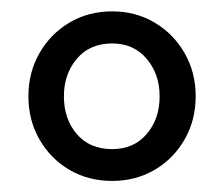

<svg xmlns="http://www.w3.org/2000/svg" viewBox="-20 -575 394 338"><path d="M30 -405.5Q30 -447.5 49.5 -481.5Q69 -515.5 102.2 -535.2Q135.5 -555 177.5 -555Q219 -555 252.2 -535.2Q285.5 -515.5 305 -481.5Q324.5 -447.5 324.5 -405.5Q324.5 -363.5 305 -329.5Q285.5 -295.5 252.2 -276Q219 -256.5 177.5 -256.5Q135.5 -256.5 102.2 -276Q69 -295.5 49.5 -329.5Q30 -363.5 30 -405.5ZM92.5 -405.5Q92.5 -365.5 115.2 -339Q138 -312.5 177.5 -312.5Q215.5 -312.5 238.2 -339Q261 -365.5 261 -405.5Q261 -444.5 238.2 -471.5Q215.5 -498.5 177.5 -498.5Q138 -498.5 115.2 -471.5Q92.5 -444.5 92.5 -405.5Z"/></svg>

Font: Signika SC Light
Style: Regular
Weight: 300
Designer: Anna Giedryś
Foundry: Anna Giedryś
Version: Version 2.000; ttfautohint (v1.8.3) -l 8 -r 50 -G 200 -x 9 -